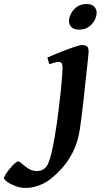

<svg xmlns="http://www.w3.org/2000/svg" viewBox="-213 -678 509 942"><path d="M261.2 -616.2Q261.2 -598.1 251.2 -578.9Q241.2 -559.6 222.2 -546.1Q203.1 -532.7 175.3 -532.7Q149.4 -532.7 137.5 -545.2Q125.5 -557.6 125.5 -574.2Q125.5 -591.8 135.5 -611.3Q145.5 -630.9 164.8 -644.5Q184.1 -658.2 211.4 -658.2Q237.3 -658.2 249.3 -645.5Q261.2 -632.8 261.2 -616.2ZM221.7 -424.8Q221.7 -417 219 -392.1Q216.3 -367.2 212.9 -335.7Q209.5 -304.2 206.3 -275.4Q203.1 -246.6 201.7 -231Q197.8 -197.3 192.6 -150.6Q187.5 -104 178.7 -43.5Q168.5 21.5 144.5 68.1Q120.6 114.7 91.6 146.7Q62.5 178.7 35.6 199.7Q9.3 220.7 -23.7 232.4Q-56.6 244.1 -85 244.1Q-112.3 244.1 -137.2 234.9Q-162.1 225.6 -177.7 214.1Q-193.4 202.6 -193.4 195.8Q-193.4 189.5 -184.8 176.3Q-176.3 163.1 -164.3 148.7Q-152.3 134.3 -141.1 124Q-129.9 113.8 -125 113.8Q-117.7 113.8 -104.7 125.7Q-91.8 137.7 -73.2 149.4Q-54.7 161.1 -31.7 161.1Q7.3 161.1 23.7 123.5Q40 85.9 55.2 -5.4Q67.4 -77.6 74 -135Q80.6 -192.4 84 -220.2Q85.4 -236.3 87.9 -261Q90.3 -285.6 92 -308.6Q93.8 -331.5 93.8 -341.8Q93.8 -364.3 88.1 -369.4Q82.5 -374.5 73.7 -374.5Q68.4 -374.5 57.4 -371.6Q46.4 -368.7 37.6 -365.7Q28.8 -362.8 28.8 -362.8L19.5 -395.5Q47.4 -408.2 83 -422.4Q118.7 -436.5 148.9 -446.8Q179.2 -457 190.4 -457Q204.1 -457 212.9 -451.2Q221.7 -445.3 221.7 -424.8Z"/></svg>

Font: Gentium Plus
Style: Bold Italic
Weight: 700
Italic angle: -8°
Designer: Victor Gaultney, Annie Olsen, Iska Routamaa, Becca Hirsbrunner
Foundry: SIL International
Version: Version 6.101